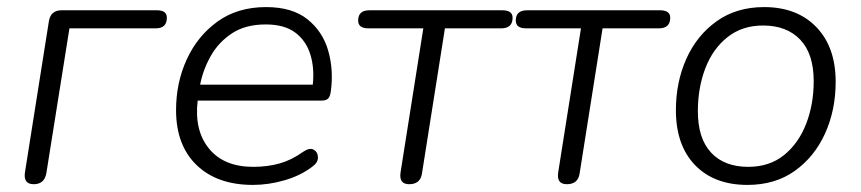

<svg xmlns="http://www.w3.org/2000/svg" viewBox="-20 -514 2431 542"><path d="M75 6Q44 6 51 -31L118 -454Q123 -485 154 -485H423Q451 -485 451 -464Q451 -434 420 -434H176L111 -26Q106 6 75 6Z M694 8Q593 8 535 -48Q477 -104 477 -203Q477 -281 507.5 -347Q538 -413 594.5 -453.5Q651 -494 731 -494Q805 -494 848 -459.5Q891 -425 906.5 -371Q922 -317 914 -257Q912 -241 906 -235.5Q900 -230 887 -230H538Q528 -146 570 -94.5Q612 -43 695 -43Q735 -43 769 -52.5Q803 -62 835 -85Q854 -98 865.5 -91.5Q877 -85 877.5 -70Q878 -55 861 -43Q828 -18 783 -5Q738 8 694 8ZM730 -445Q673 -445 635 -420Q597 -395 575 -356Q553 -317 545 -275H863Q868 -322 856 -360.5Q844 -399 813.5 -422Q783 -445 730 -445Z M1135 6Q1105 6 1111 -29L1175 -434H1020Q991 -434 991 -456Q991 -485 1023 -485H1398Q1427 -485 1427 -464Q1427 -434 1395 -434H1236L1171 -23Q1166 6 1135 6Z M1580 6Q1550 6 1556 -29L1620 -434H1465Q1436 -434 1436 -456Q1436 -485 1468 -485H1843Q1872 -485 1872 -464Q1872 -434 1840 -434H1681L1616 -23Q1611 6 1580 6Z M2090 8Q1996 8 1942 -48Q1888 -104 1888 -203Q1888 -282 1917.5 -348Q1947 -414 2003 -454Q2059 -494 2137 -494Q2230 -494 2284.5 -437.5Q2339 -381 2339 -283Q2339 -203 2309 -137Q2279 -71 2223.5 -31.5Q2168 8 2090 8ZM2092 -43Q2152 -43 2193 -76Q2234 -109 2255.5 -164Q2277 -219 2277 -285Q2277 -362 2239 -402Q2201 -442 2134 -442Q2075 -442 2033.5 -409Q1992 -376 1971 -321Q1950 -266 1950 -200Q1950 -123 1987.5 -83Q2025 -43 2092 -43Z"/></svg>

Font: Nunito Light
Style: Italic
Weight: 300
Italic angle: -9°
Designer: Vernon Adams
Foundry: Vernon Adams
Version: Version 3.601; ttfautohint (v1.8.2.53-6de2)